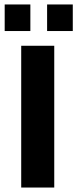

<svg xmlns="http://www.w3.org/2000/svg" viewBox="-20 -840 346 860"><path d="M223 0H75V-635H223ZM116 -701H1V-820H116ZM306 -701H191V-820H306Z"/></svg>

Font: Gemunu Libre ExtraLight ExtraBold
Style: Regular
Weight: 800
Version: Version 1.100